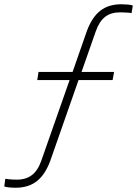

<svg xmlns="http://www.w3.org/2000/svg" viewBox="-56 -694 644 902"><path d="M17 188Q3 188 -12.5 186.5Q-28 185 -36 182L-31 146Q-25 147 -15.5 148Q-6 149 4.5 149.5Q15 150 23 150Q66 150 94 128.5Q122 107 138 61L271 -318H119L125 -356H285L352 -548Q376 -613 415 -643.5Q454 -674 514 -674Q528 -674 544.5 -672.5Q561 -671 568 -668L562 -632Q557 -634 547 -634.5Q537 -635 526.5 -635.5Q516 -636 508 -636Q465 -636 437.5 -614.5Q410 -593 394 -547L327 -356H480L473 -318H313L180 62Q156 127 116.5 157.5Q77 188 17 188Z"/></svg>

Font: Gantari ExtraLight
Style: Italic
Weight: 250
Italic angle: -10°
Designer: Anugrah Pasau
Foundry: Lafontype
Version: Version 1.000